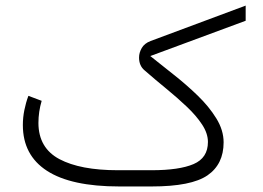

<svg xmlns="http://www.w3.org/2000/svg" viewBox="-20 -673 951 693"><path d="M527.3 -58.6Q627 -58.6 678.7 -80.8Q730.5 -103 730.5 -160.6Q730.5 -191.4 709.5 -223.4Q688.5 -255.4 654.5 -287.6Q620.6 -319.8 580.3 -352.8Q540 -385.7 502 -418.9Q481.9 -435.5 481.9 -465.3Q481.9 -482.9 491.7 -499.8Q501.5 -516.6 523.4 -524.9L866.7 -652.8V-598.1L522.5 -470.7Q560.5 -439.9 606.2 -404.1Q651.9 -368.2 693.1 -328.4Q734.4 -288.6 760.7 -245.8Q787.1 -203.1 787.1 -159.2Q787.1 -80.1 728.8 -40Q670.4 0 527.8 0H410.2Q236.8 0 149.7 -56.4Q62.5 -112.8 62.5 -221.7Q62.5 -249 67.9 -275.6Q73.2 -302.2 82.5 -327.1L130.4 -309.1Q118.7 -269.5 118.7 -229Q119.1 -138.7 194.6 -98.6Q270 -58.6 405.3 -58.6Z"/></svg>

Font: Vazir Thin WOL-UI
Style: Thin-WOL-UI
Weight: 100
Designer: Saber Rastikerdar
Foundry: Saber Rastikerdar
Version: Version 30.1.0